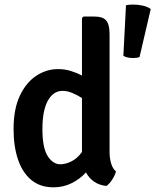

<svg xmlns="http://www.w3.org/2000/svg" viewBox="-20 -808 681 842"><path d="M532.5 -785Q545.5 -788 565 -788Q585.5 -788 606.5 -783.2Q627.5 -778.5 641 -768.5L592 -558Q581 -553.5 564.5 -553.5Q537.5 -553.5 521 -563ZM39.5 -242Q39.5 -330 67.2 -388.5Q95 -447 139.5 -476Q184 -505 234.5 -505Q264 -505 290 -497Q316 -489 339.5 -477V-729L346 -735.5H393.5Q431.5 -735.5 446 -717.8Q460.5 -700 460.5 -658.5V-142Q460.5 -115 467.2 -91.8Q474 -68.5 488.5 -56Q484.5 -39.5 472.2 -20.5Q460 -1.5 446.5 7.5Q414 4 391.8 -12Q369.5 -28 357 -52Q331.5 -23.5 294.8 -5Q258 13.5 214.5 13.5Q156 13.5 117 -19Q78 -51.5 58.8 -109Q39.5 -166.5 39.5 -242ZM166 -241.5Q166 -159.5 189.2 -123.5Q212.5 -87.5 244.5 -87.5Q266.5 -87.5 292.2 -99.8Q318 -112 339.5 -141.5V-378Q318.5 -391.5 296.8 -400.5Q275 -409.5 254 -409.5Q214 -409.5 190 -366.8Q166 -324 166 -241.5Z"/></svg>

Font: Signika Negative SemiBold
Style: Regular
Weight: 600
Designer: Anna Giedryś
Foundry: Anna Giedryś
Version: Version 2.000; ttfautohint (v1.8.3) -l 8 -r 50 -G 200 -x 9 -